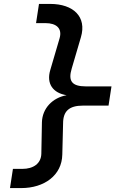

<svg xmlns="http://www.w3.org/2000/svg" viewBox="-20 -850 640 980"><path d="M31 110H88C206 110 296 45 298 -61L302 -220C302 -282 332 -311 404 -311H534L549 -409H419C346 -409 327 -437 346 -500L393 -660C424 -765 354 -830 236 -830H179L164 -732H212C268 -732 299 -705 284 -654L237 -494C215 -422 251 -375 320 -364C248 -351 196 -297 194 -226L191 -66C190 -15 150 12 94 12H46Z"/></svg>

Font: JetBrains Mono SemiBold
Style: Italic
Weight: 472
Italic angle: -9°
Monospace: yes
Designer: Philipp Nurullin, Konstantin Bulenkov
Foundry: JetBrains
Version: Version 2.305